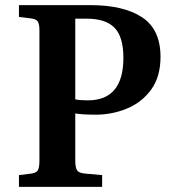

<svg xmlns="http://www.w3.org/2000/svg" viewBox="-20 -730 673 750"><path d="M54 0V-46L103 -52Q122 -55 128 -65Q134 -75 134 -104V-612Q134 -636 127.5 -646Q121 -656 101 -658L54 -664V-710H332Q463 -710 535 -662.5Q607 -615 607 -508Q607 -430 570.5 -380Q534 -330 476 -306Q418 -282 354 -282Q327 -282 304.5 -283.5Q282 -285 274 -287V-103Q274 -76 281 -65Q288 -54 312 -52L379 -46V0ZM323 -338Q462 -338 462 -504Q462 -586 427.5 -621.5Q393 -657 319 -657H274V-342Q290 -338 323 -338Z"/></svg>

Font: Literata 36pt SemiBold
Style: Regular
Weight: 600
Designer: Latin by Veronika Burian and Jose Scaglione. Greek by Irene Vlachou. Cyrillic by Vera Evstafieva.
Foundry: TypeTogether
Version: Version 3.002